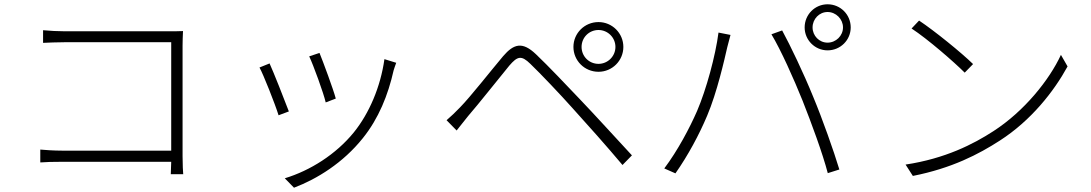

<svg xmlns="http://www.w3.org/2000/svg" viewBox="-20 -812 5090 896"><path d="M168 -114V-54C191 -56 230 -57 272 -57H779L777 1H835C834 -6 832 -47 832 -83V-599C832 -618 833 -646 834 -667C812 -666 789 -666 767 -666H282C251 -666 212 -668 181 -671V-612C202 -613 248 -615 283 -615H779V-109H271C231 -109 188 -112 168 -114Z M1471 -565 1423 -549C1442 -509 1490 -378 1500 -334L1547 -352C1536 -394 1487 -526 1471 -565ZM1829 -519 1774 -536C1756 -407 1703 -283 1631 -194C1548 -92 1428 -16 1309 20L1352 64C1460 23 1581 -52 1673 -167C1747 -259 1791 -368 1817 -484C1820 -493 1824 -506 1829 -519ZM1238 -516 1191 -497C1208 -467 1264 -326 1280 -274L1328 -292C1309 -343 1255 -479 1238 -516Z M2694 -593C2694 -637 2729 -672 2773 -672C2816 -672 2852 -637 2852 -593C2852 -549 2816 -514 2773 -514C2729 -514 2694 -549 2694 -593ZM2656 -593C2656 -529 2708 -477 2773 -477C2837 -477 2889 -529 2889 -593C2889 -657 2837 -709 2773 -709C2708 -709 2656 -657 2656 -593ZM2064 -251 2111 -203C2125 -220 2146 -248 2165 -271C2213 -326 2305 -443 2357 -506C2395 -550 2413 -555 2455 -514C2501 -470 2596 -370 2653 -306C2721 -231 2812 -129 2885 -42L2929 -87C2852 -170 2754 -278 2686 -349C2628 -410 2537 -506 2481 -559C2418 -619 2378 -608 2328 -550C2269 -480 2176 -361 2127 -311C2104 -287 2087 -271 2064 -251Z M3772 -684C3772 -723 3803 -756 3842 -756C3881 -756 3914 -723 3914 -684C3914 -645 3881 -613 3842 -613C3803 -613 3772 -645 3772 -684ZM3735 -684C3735 -625 3783 -577 3842 -577C3902 -577 3950 -625 3950 -684C3950 -744 3902 -792 3842 -792C3783 -792 3735 -744 3735 -684ZM3233 -294C3198 -214 3143 -110 3080 -26L3132 -3C3191 -87 3243 -184 3280 -272C3326 -380 3361 -535 3374 -592C3379 -612 3384 -630 3389 -649L3333 -660C3319 -552 3276 -394 3233 -294ZM3725 -343C3767 -237 3819 -96 3843 -4L3897 -21C3871 -107 3818 -257 3775 -360C3730 -471 3668 -600 3630 -670L3580 -652C3624 -579 3684 -445 3725 -343Z M4269 -716 4234 -679C4309 -630 4432 -523 4482 -473L4521 -513C4468 -565 4340 -669 4269 -716ZM4206 -44 4240 9C4422 -27 4547 -92 4646 -156C4792 -250 4898 -385 4962 -502L4931 -556C4877 -439 4760 -293 4616 -200C4522 -139 4391 -72 4206 -44Z"/></svg>

Font: Noto Sans SC Light
Style: Regular
Weight: 300
Designer: Ryoko NISHIZUKA 西塚涼子 (kana, bopomofo & ideographs); Paul D. Hunt (Latin, Greek & Cyrillic); Sandoll Communications 산돌커뮤니
Foundry: Adobe
Version: Version 2.004;hotconv 1.0.118;makeotfexe 2.5.65603